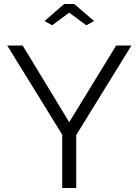

<svg xmlns="http://www.w3.org/2000/svg" viewBox="-20 -937 691 957"><path d="M16 -710 290 -266V0H360V-264L635 -710H559L325 -328L93 -710ZM240 -811 325 -874 410 -811 449 -832 350 -917H300L202 -832Z"/></svg>

Font: Raleway Reg
Style: Regular
Weight: 400
Designer: Matt McInerney, Pablo Impallari, Rodrigo Fuenzalida
Foundry: Matt McInerney, Pablo Impallari, Rodrigo Fuenzalida
Version: Version 3.00 July 28, 2015